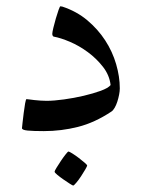

<svg xmlns="http://www.w3.org/2000/svg" viewBox="-20 -405 440 601"><path d="M355 -128.4Q355 -119.6 352.8 -108.4Q350.6 -97.2 347.2 -86.7Q343.8 -76.2 338.9 -67.6Q334 -59.1 328.6 -55.7Q276.4 -21 224.1 -7.8Q171.9 5.4 117.2 5.4Q84.5 5.4 66.7 3.7Q48.8 2 48.8 -3.9Q48.8 -5.9 50.5 -20.3Q52.2 -34.7 54.2 -51.3Q56.2 -67.9 58.6 -81.3Q61 -94.7 63 -94.7Q64.5 -94.7 71.3 -93.8Q78.1 -92.8 87.4 -91.8Q96.7 -90.8 106.9 -90.1Q117.2 -89.4 125.5 -89.4Q148.9 -89.4 180.4 -93.8Q211.9 -98.1 241.9 -105.2Q272 -112.3 295.4 -120.8Q318.8 -129.4 326.2 -138.7Q322.8 -169.4 302.5 -195.6Q282.2 -221.7 255.1 -241.7Q228 -261.7 198.7 -274.2Q169.4 -286.6 147.5 -290.5Q145.5 -292 144.5 -294.2Q143.6 -296.4 143.6 -298.3Q143.6 -303.7 147 -317.9Q150.4 -332 154.8 -347.2Q159.2 -362.3 163.3 -373.8Q167.5 -385.3 168.9 -385.3Q171.4 -385.3 175.3 -384.3Q219.7 -369.6 253.2 -341.6Q286.6 -313.5 309.3 -278.6Q332 -243.7 343.5 -204.3Q355 -165 355 -128.4ZM252.9 112.8Q252.9 115.2 247.1 125.2Q241.2 135.3 233.9 146.5Q226.6 157.7 219 166.7Q211.4 175.8 209 175.8Q207.5 175.8 198.2 169.9Q189 164.1 178.5 156.7Q168 149.4 159.4 142.3Q150.9 135.3 150.9 132.3Q150.9 129.9 157 119.9Q163.1 109.9 170.7 98.6Q178.2 87.4 185.3 78.4Q192.4 69.3 194.3 69.3Q196.8 69.3 206.5 75.4Q216.3 81.5 226.6 89.4Q236.8 97.2 244.9 104.2Q252.9 111.3 252.9 112.8Z"/></svg>

Font: Accordance
Style: Regular
Weight: 400
Version: Version 1.1 (build May 11, 2018) Miklal Software Solutions, 